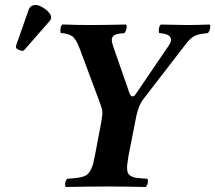

<svg xmlns="http://www.w3.org/2000/svg" viewBox="-20 -745 860 767"><path d="M493.2 -122.1Q486.8 -84.5 487.8 -69.8Q488.3 -54.7 496.1 -46.9Q503.9 -39.1 520 -35.2Q532.2 -33.7 549.8 -32.2Q552.7 -32.2 559.1 -31.5Q565.4 -30.8 568.8 -30.8Q570.8 -28.8 570.8 -21Q570.8 -6.8 562 2Q466.3 0 410.2 0Q335.9 0 242.2 2Q240.2 -1 240.2 -8.1Q240.2 -15.1 242.2 -21Q246.1 -28.8 248 -30.8Q251 -30.8 257.1 -31.5Q263.2 -32.2 266.1 -32.2Q305.2 -34.7 322.5 -43.9Q339.8 -53.2 351.1 -86.9Q353 -92.8 358.9 -122.1L384.8 -258.8Q389.6 -286.6 388.9 -298.6Q388.2 -310.5 379.9 -332L299.8 -546.9Q298.8 -549.3 296.1 -555.9Q293.5 -562.5 292 -565.9Q282.7 -588.4 269 -600.1Q260.7 -605.5 249 -608.9Q247.1 -609.4 242.9 -610.4Q238.8 -611.3 236.8 -611.8Q234.9 -611.8 230.2 -612.3Q225.6 -612.8 223.1 -612.8Q221.2 -614.7 221.2 -623Q221.2 -640.6 229 -647H238.8Q288.6 -645 338.9 -645Q388.2 -645 483.9 -647Q488.8 -640.6 482.9 -623Q478.5 -614.3 477.1 -612.8Q453.6 -611.3 441.9 -606.9Q431.2 -603 428.2 -594.2Q425.8 -587.4 426.8 -584Q426.8 -575.2 433.1 -557.1L497.1 -373Q499 -366.2 503.9 -361.8Q513.2 -355.5 522.9 -370.1L654.8 -564Q661.1 -574.7 662.1 -578.1Q664.1 -585.9 663.1 -588.9Q660.2 -609.9 616.2 -612.8Q614.3 -615.7 614.3 -623.3Q614.3 -630.9 616.2 -637.2Q620.1 -645 622.1 -647Q698.2 -645 728 -645Q760.3 -645 817.9 -647Q822.8 -640.6 816.9 -623Q812.5 -614.3 811 -612.8Q803.7 -612.8 795.9 -610.8Q790 -610.8 782.2 -608.9Q763.2 -606 749.3 -596.4Q735.4 -586.9 719.2 -564.9L554.2 -351.1Q536.1 -329.6 525.9 -287.1Q525.4 -284.7 523.9 -278.3Q522.5 -272 522 -268.1ZM123 -725.1Q135.3 -725.1 154.1 -713.1Q172.9 -701.2 180.2 -688Q184.1 -684.1 184.1 -676.8Q184.1 -669.9 182.1 -667Q181.6 -666 180.7 -664.6Q179.7 -663.1 179.2 -662.1L81.1 -549.8Q75.2 -542 69.8 -542Q64.9 -542 63 -543Q43.9 -549.3 43.9 -556.2Q43.9 -562 44.9 -564.9L95.2 -708Q98.6 -714.8 103 -719.2Q111.8 -725.1 123 -725.1Z"/></svg>

Font: Common Serif
Style: Bold Italic
Weight: 700
Italic angle: -12°
Designer: Philipp H. Poll, Khaled Hosny
Foundry: Stefan Peev, Context Ltd.
Version: Version 1.026